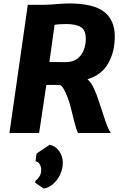

<svg xmlns="http://www.w3.org/2000/svg" viewBox="-20 -775 696 1119"><path d="M35 0 142 -747H240Q257 -747 282.5 -749Q308 -751 334.5 -753Q361 -755 381 -755Q523 -755 586 -706.8Q649 -658.5 649 -563Q649 -472.5 610.5 -405.2Q572 -338 490 -313Q510.5 -295 526.8 -260.8Q543 -226.5 558 -179Q580.5 -109.5 595.5 -66Q610.5 -22.5 626 0H435Q430 -7 423.8 -27.2Q417.5 -47.5 411.2 -72.2Q405 -97 400 -118.2Q395 -139.5 392 -149Q385.5 -176.5 374.2 -207Q363 -237.5 350 -258.8Q337 -280 326 -280H250L208 0ZM363 -413Q404 -413 429.8 -432.2Q455.5 -451.5 467.8 -482.5Q480 -513.5 480 -549Q480 -600 450.8 -617.5Q421.5 -635 365 -635Q348 -635 328.8 -633.8Q309.5 -632.5 298 -630L268 -414Q281 -413.5 304.8 -413.2Q328.5 -413 363 -413ZM235 324 185 290 187 278Q198.5 271 209.2 254.5Q220 238 220 215Q220 196 210.8 181.5Q201.5 167 187 165L193 120L269 69Q303 75 324.5 105.2Q346 135.5 346 173Q346 210 330.2 242.8Q314.5 275.5 289.2 297.5Q264 319.5 235 324Z"/></svg>

Font: Merriweather Sans ExtraBold
Style: Italic
Weight: 800
Italic angle: -7.5°
Designer: Eben Sorkin
Foundry: Eben Sorkin
Version: Version 2.001; ttfautohint (v1.8.3)